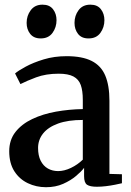

<svg xmlns="http://www.w3.org/2000/svg" viewBox="-20 -791 560 822"><path d="M177 10.5Q135 10.5 99 -6.8Q63 -24 41.2 -58.2Q19.5 -92.5 19.5 -143.5Q19.5 -192 46.2 -226Q73 -260 118.2 -281.5Q163.5 -303 219.5 -313Q275.5 -323 334.5 -324V-363.5Q334.5 -402.5 325.8 -427Q317 -451.5 294.5 -463.5Q272 -475.5 231 -475.5Q176.5 -475.5 134.5 -459.8Q92.5 -444 67.5 -431L44.5 -476.5Q57.5 -488 89.8 -505.5Q122 -523 167.2 -536.8Q212.5 -550.5 265 -550.5Q332 -550.5 372.2 -530.2Q412.5 -510 430.5 -467.8Q448.5 -425.5 448.5 -359.5V-46.5L502 -45V-6.5Q491 -4 472.8 -0.2Q454.5 3.5 434 6Q413.5 8.5 394.5 8.5Q365.5 8.5 352.8 0Q340 -8.5 340 -37V-72.5Q329 -57.5 306 -38Q283 -18.5 250.5 -4Q218 10.5 177 10.5ZM229 -58.5Q255 -58.5 283.8 -72.2Q312.5 -86 334.5 -107.5V-277.5Q271 -277.5 228.5 -262Q186 -246.5 164.5 -219.5Q143 -192.5 143 -157.5Q143 -125 154.2 -102.8Q165.5 -80.5 185 -69.5Q204.5 -58.5 229 -58.5ZM154 -626.5Q124.5 -626.5 109.2 -646Q94 -665.5 94 -693Q94 -724 111.8 -747.5Q129.5 -771 161.5 -771H162.5Q192 -771 207 -751.5Q222 -732 222 -704.5Q222 -674 204.8 -650.2Q187.5 -626.5 154.5 -626.5ZM358.5 -626.5Q329 -626.5 314 -646Q299 -665.5 299 -693Q299 -724 316.5 -747.5Q334 -771 366.5 -771H367.5Q397 -771 412 -751.5Q427 -732 427 -704.5Q427 -674 409.8 -650.2Q392.5 -626.5 359.5 -626.5Z"/></svg>

Font: Merriweather 60pt SemiBold
Style: Regular
Weight: 600
Version: Version 2.100